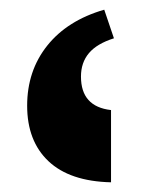

<svg xmlns="http://www.w3.org/2000/svg" viewBox="-20 -780 291 396"><path d="M36 -562Q36 -634 77.5 -686Q119 -738 195 -760L215 -701Q180 -690 163.5 -670.5Q147 -651 147 -622Q147 -560 209 -553V-404Q124 -406 80 -447.5Q36 -489 36 -562Z"/></svg>

Font: Noto Serif Armenian Black Narrow
Style: Regular
Weight: 900
Width: 4
Designer: Monotype Design team
Foundry: Monotype Imaging Inc.
Version: Version 1.000